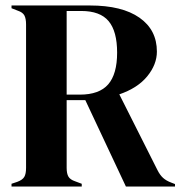

<svg xmlns="http://www.w3.org/2000/svg" viewBox="-20 -680 668 700"><path d="M618 -9V0H439L291 -315H223V-68Q223 -47 229.5 -36Q236 -25 254 -19L278 -10V0H22V-10L43 -17Q62 -24 68.5 -35Q75 -46 75 -68V-310V-350V-591Q75 -612 69 -623.5Q63 -635 45 -641L22 -650V-660H308Q425 -660 488.5 -615.5Q552 -571 552 -492Q552 -445 517 -402Q482 -359 415 -336L554 -60Q563 -42 574.5 -31.5Q586 -21 605 -14ZM407 -488Q407 -566 376 -603Q345 -640 276 -640H223V-335H271Q342 -335 374.5 -372.5Q407 -410 407 -488Z"/></svg>

Font: DeepMind Serif Display
Style: Regular
Weight: 800
Designer: Frank Grießhammer / Modifications: Colophon Foundry
Foundry: Colophon Foundry
Version: Version 5.002